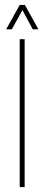

<svg xmlns="http://www.w3.org/2000/svg" viewBox="-20 -759 180 779"><path d="M60 0V-600H80V0ZM5 -640 60 -739H81L136 -640H113L71 -718L28 -640Z"/></svg>

Font: Big Shoulders Stencil Thin
Style: Regular
Weight: 100
Designer: Patric King
Foundry: XO Type Co
Version: Version 2.001